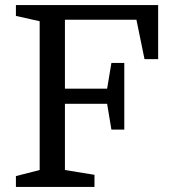

<svg xmlns="http://www.w3.org/2000/svg" viewBox="-20 -740 676 760"><path d="M472 -491H421L404 -389H237V-662H520L552 -506H606V-720H43V-677L137 -656V-67L43 -43V0H354V-48L237 -67V-329H404L421 -227H472Z"/></svg>

Font: Domine
Style: Regular
Weight: 400
Designer: Pablo Impallari, Rodrigo Fuenzalida, Brenda Gallo
Foundry: Pablo Impallari, Rodrigo Fuenzalida, Brenda Gallo
Version: Version 2.000